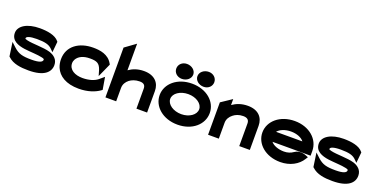

<svg xmlns="http://www.w3.org/2000/svg" viewBox="-18 -1369 4120 2083"><g transform="rotate(20 2042.0 -327.0)"><path d="M63 -55C120 0 209 11 300 11C480 11 546 -57 546 -139C546 -206 498 -240 447 -257C366 -281 248 -275 178 -292C153 -298 152 -300 152 -307C152 -325 188 -341 271 -341C366 -341 409 -328 441 -300L478 -264L490 -388L484 -395C442 -448 347 -462 263 -462C116 -462 23 -402 23 -322C23 -234 104 -205 183 -194C252 -185 336 -184 387 -172C412 -166 417 -163 417 -154C417 -127 380 -110 292 -110C188 -110 141 -122 85 -173L33 -221L56 -61Z M591 -225C591 -192 597 -160 609 -131C644 -48 732 11 879 11C983 11 1065 -19 1118 -57L1130 -66L1106 -208L1049 -160C1013 -132 954 -112 879 -112C793 -112 719 -149 719 -226C719 -242 724 -258 732 -272C756 -311 804 -340 885 -340C965 -340 996 -325 1019 -257L1038 -192L1109 -350L1103 -361C1054 -449 957 -462 879 -462C716 -462 591 -376 591 -225Z M1667 -248C1667 -341 1607 -412 1484 -412C1411 -412 1355 -390 1310 -358V-665L1186 -575V0H1310V-154C1310 -197 1332 -230 1361 -253C1387 -273 1427 -290 1477 -290C1524 -290 1544 -271 1544 -230V0H1667Z M2147 -472C2200 -472 2240 -510 2240 -558C2240 -606 2200 -644 2147 -644C2091 -644 2045 -606 2045 -558C2045 -510 2091 -472 2147 -472ZM1895 -472C1951 -472 1997 -510 1997 -558C1997 -606 1951 -644 1895 -644C1841 -644 1801 -606 1801 -558C1801 -510 1841 -472 1895 -472ZM2020 -341C2112 -341 2186 -290 2186 -226C2186 -162 2112 -110 2020 -110C1928 -110 1852 -162 1852 -226C1852 -290 1928 -341 2020 -341ZM2020 11C2190 11 2308 -95 2308 -226C2308 -357 2189 -462 2020 -462C1851 -462 1730 -357 1730 -226C1730 -95 1850 11 2020 11Z M2853 -278C2853 -372 2794 -443 2671 -443C2597 -443 2540 -420 2495 -388V-457L2371 -374V0H2495V-183C2495 -226 2518 -260 2548 -283C2574 -304 2611 -321 2661 -321C2709 -321 2731 -301 2731 -260V0H2853Z M3494 -167V-221C3494 -355 3375 -462 3206 -462C3037 -462 2916 -357 2916 -226C2916 -95 3036 11 3206 11C3318 11 3410 -40 3456 -116L3472 -141L3445 -152C3445 -152 3372 -186 3312 -143C3283 -122 3247 -110 3206 -110C3139 -110 3081 -133 3054 -167ZM3053 -282C3079 -316 3137 -341 3206 -341C3274 -341 3331 -317 3357 -282Z M3572 -55C3629 0 3718 11 3809 11C3989 11 4055 -57 4055 -139C4055 -206 4007 -240 3956 -257C3875 -281 3757 -275 3687 -292C3662 -298 3661 -300 3661 -307C3661 -325 3697 -341 3780 -341C3875 -341 3918 -328 3950 -300L3987 -264L3999 -388L3993 -395C3951 -448 3856 -462 3772 -462C3625 -462 3532 -402 3532 -322C3532 -234 3613 -205 3692 -194C3761 -185 3845 -184 3896 -172C3921 -166 3926 -163 3926 -154C3926 -127 3889 -110 3801 -110C3697 -110 3650 -122 3594 -173L3542 -221L3565 -61Z"/></g></svg>

Font: Charger
Style: Hemi
Weight: 900
Designer: Jasper
Foundry: Cannot Into Space Fonts
Version: Version 0.99